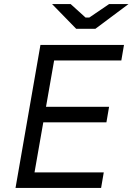

<svg xmlns="http://www.w3.org/2000/svg" viewBox="-20 -920 649 940"><path d="M178 -700H587L574 -624H245L149 -76H488L475 0H56ZM169 -397H514L501 -321H156ZM235 -900H326L399 -834H417L514 -900H609L447 -779H353Z"/></svg>

Font: Fixel Italic Variable 20240409 Display Thin
Style: Italic
Weight: 100
Italic angle: -10°
Designer: AlfaBravo + MacPaw
Foundry: Kyrylo Tkachov, Marchela Mozhyna, Serhii Makarenko, Maria Weinstein, Zakhar Kryvoshyya
Version: Version 1.211;Glyphs 3.2 (3225)